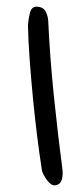

<svg xmlns="http://www.w3.org/2000/svg" viewBox="-20 -657 249 577"><path d="M125 -593Q130 -484 142 -367.5Q154 -251 168 -145Q171 -101 144 -100Q138 -100 132 -104.5Q126 -109 121 -116Q116 -123 111.5 -131Q107 -139 106 -145Q98 -196 91 -253Q84 -310 78.5 -367.5Q73 -425 69 -480Q65 -535 64 -581Q66 -605 71 -621.5Q76 -638 92 -637Q109 -636 116.5 -623.5Q124 -611 125 -593Z"/></svg>

Font: Nanum Pen
Style: Regular
Weight: 400
Designer: Doo-yul Kwak; Hyunghwan Choi; Nicolas Noh;
Foundry: NHN Corporation
Version: Version 1.10